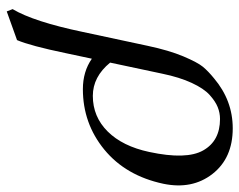

<svg xmlns="http://www.w3.org/2000/svg" viewBox="-91 -388 717 575"><g transform="rotate(90 267.5 -100.5)"><path d="M100.1 207 14.2 237.8 7.3 220.2Q44.9 157.2 75.7 9.8L117.2 -184.1Q130.9 -248.5 148.9 -291.3Q167 -334 180.2 -349.9Q193.4 -365.7 214.4 -382.8Q280.8 -439 364.3 -439Q453.6 -439 501 -378.2Q548.3 -317.4 530.3 -231Q506.3 -118.7 428 -54.4Q349.6 9.8 247.1 9.8Q194.3 9.8 155.8 -17.1L139.2 61Q117.2 167 100.1 207ZM435.1 -189Q459 -300.3 430.4 -350.6Q401.9 -400.9 336.4 -400.9Q317.9 -400.9 300.8 -394Q283.7 -387.2 264.4 -369.9Q245.1 -352.5 228.3 -316.2Q211.4 -279.8 200.7 -228L167.5 -71.8Q210 -20 267.1 -20Q329.6 -20 373.8 -64.5Q418 -108.9 435.1 -189Z"/></g></svg>

Font: Linux Biolinum O
Style: Italic
Weight: 400
Italic angle: -12°
Designer: Philipp H. Poll
Foundry: Philipp H. Poll
Version: Version 1.1.3